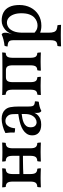

<svg xmlns="http://www.w3.org/2000/svg" viewBox="755 -1262 752 2302"><g transform="rotate(-90 1131.0 -111.0)"><path d="M345 3Q345 -10 346 -20.5Q347 -31 350 -40Q382 -40 398 -57.5Q414 -75 414 -127V-331Q414 -383 398 -400.5Q382 -418 350 -418Q347 -427 346 -437.5Q345 -448 345 -461Q368 -460 397.5 -459Q427 -458 459 -458Q491 -458 520.5 -459Q550 -460 573 -461Q573 -448 572 -437.5Q571 -427 568 -418Q536 -418 520 -400.5Q504 -383 504 -331V-127Q504 -75 520 -57.5Q536 -40 568 -40Q571 -31 572 -20.5Q573 -10 573 3Q550 2 520.5 1Q491 0 459 0Q427 0 397.5 1Q368 2 345 3ZM36 3Q36 -10 37 -20.5Q38 -31 41 -40Q73 -40 89 -57.5Q105 -75 105 -127V-331Q105 -383 89 -400.5Q73 -418 41 -418Q38 -427 37 -437.5Q36 -448 36 -461Q58 -460 88 -459Q118 -458 150 -458Q182 -458 212 -459Q242 -460 264 -461Q264 -448 263 -437.5Q262 -427 259 -418Q227 -418 211 -400.5Q195 -383 195 -331V-127Q195 -75 211 -57.5Q227 -40 259 -40Q262 -31 263 -20.5Q264 -10 264 3Q242 2 212 1Q182 0 150 0Q118 0 88 1Q58 2 36 3ZM190 -207V-254H418V-212Q389 -212 346.5 -211.5Q304 -211 261 -210Q218 -209 190 -207Z M952 9Q941 4 934.5 -9Q928 -22 928 -50Q928 -59 929 -71.5Q930 -84 933 -94H935Q932 -78 921.5 -59.5Q911 -41 894 -27Q877 -12 851 -2.5Q825 7 788 7Q725 7 692 -21.5Q659 -50 659 -99Q659 -138 677.5 -165.5Q696 -193 725.5 -211.5Q755 -230 789.5 -241Q824 -252 857 -258Q890 -264 915 -268Q915 -309 913.5 -332Q912 -355 907.5 -368.5Q903 -382 894 -392Q882 -407 866.5 -414.5Q851 -422 832 -422Q799 -422 780 -401.5Q761 -381 753 -354Q745 -327 744 -306Q733 -306 716 -307.5Q699 -309 692 -313Q694 -338 692.5 -369Q691 -400 687 -422Q727 -443 773 -455Q819 -467 857 -467Q894 -467 920.5 -456.5Q947 -446 963 -429Q989 -404 997 -363.5Q1005 -323 1005 -256V-146Q1005 -118 1009 -101Q1013 -84 1026.5 -77Q1040 -70 1067 -68Q1067 -58 1066 -45Q1065 -32 1061 -22Q1036 -20 1005.5 -12Q975 -4 952 9ZM816 -48Q838 -48 861 -62.5Q884 -77 899.5 -108Q915 -139 915 -189V-227Q889 -224 861.5 -218.5Q834 -213 810 -202Q786 -191 771 -171.5Q756 -152 756 -119Q756 -82 774 -65Q792 -48 816 -48Z M1143 3Q1143 -10 1144 -20.5Q1145 -31 1148 -40Q1178 -40 1192.5 -57.5Q1207 -75 1207 -127V-331Q1207 -383 1192.5 -400.5Q1178 -418 1148 -418Q1145 -427 1144 -437.5Q1143 -448 1143 -461Q1157 -460 1179 -459.5Q1201 -459 1241 -458.5Q1281 -458 1352 -458H1444Q1515 -458 1555 -458.5Q1595 -459 1617 -459.5Q1639 -460 1653 -461Q1653 -448 1652 -437.5Q1651 -427 1648 -418Q1618 -418 1603.5 -400.5Q1589 -383 1589 -331V-127Q1589 -75 1603.5 -57.5Q1618 -40 1648 -40Q1651 -31 1652 -20.5Q1653 -10 1653 3Q1631 2 1603 1Q1575 0 1544 0Q1513 0 1485 1Q1457 2 1435 3Q1435 -10 1436 -20.5Q1437 -31 1440 -40Q1470 -40 1484.5 -57.5Q1499 -75 1499 -127V-331Q1499 -381 1484.5 -398.5Q1470 -416 1440 -416H1356Q1326 -416 1311.5 -398.5Q1297 -381 1297 -331V-127Q1297 -75 1311.5 -57.5Q1326 -40 1356 -40Q1359 -31 1360 -20.5Q1361 -10 1361 3Q1339 2 1311 1Q1283 0 1252 0Q1221 0 1193 1Q1165 2 1143 3Z M1726 245Q1726 232 1727 221Q1728 210 1731 202Q1757 200 1772.5 192.5Q1788 185 1794 166.5Q1800 148 1800 115V-325Q1800 -348 1795 -363.5Q1790 -379 1774 -387Q1758 -395 1725 -396Q1725 -407 1727 -416Q1729 -425 1734 -433Q1765 -435 1805 -445Q1845 -455 1868 -467Q1877 -464 1883.5 -454.5Q1890 -445 1890 -423Q1890 -400 1883.5 -379.5Q1877 -359 1866 -325L1890 -306V95Q1890 138 1899 160.5Q1908 183 1927.5 191.5Q1947 200 1979 202Q1982 210 1983 221Q1984 232 1984 245Q1969 244 1948.5 243.5Q1928 243 1904.5 242.5Q1881 242 1858 242Q1823 242 1784 243Q1745 244 1726 245ZM1973 9Q1945 9 1923 4Q1901 -1 1876 -9V-86Q1896 -65 1919.5 -51Q1943 -37 1978 -37Q1999 -37 2023.5 -45.5Q2048 -54 2071 -75Q2094 -96 2108.5 -134Q2123 -172 2123 -232Q2123 -284 2108.5 -323Q2094 -362 2068.5 -383Q2043 -404 2011 -404Q1981 -404 1953.5 -385.5Q1926 -367 1908 -325Q1890 -283 1890 -213L1861 -319Q1874 -351 1883.5 -368Q1893 -385 1898 -393Q1907 -408 1926.5 -425Q1946 -442 1973.5 -454.5Q2001 -467 2035 -467Q2093 -467 2135 -444Q2177 -421 2199.5 -373.5Q2222 -326 2222 -254Q2222 -180 2191 -120Q2160 -60 2104 -25.5Q2048 9 1973 9Z"/></g></svg>

Font: Vollkorn
Style: Regular
Weight: 400
Designer: Friedrich Althausen
Foundry: Friedrich Althausen
Version: Version 4.104